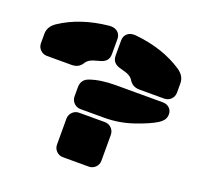

<svg xmlns="http://www.w3.org/2000/svg" viewBox="-124 -841 1002 974"><g transform="rotate(20 377.0 -354.0)"><path d="M304.2 -707Q333.5 -710 350.3 -696Q367.2 -682.1 367.2 -658.2V-577.1Q367.2 -554.2 355.2 -541Q343.3 -527.8 317.9 -522Q285.6 -514.2 271.5 -505.9Q257.3 -497.6 250 -484.9Q231.4 -455.1 193.8 -455.1H61Q39.6 -455.1 24.7 -469.7Q9.8 -484.4 9.8 -505.9V-556.2Q9.8 -595.2 47.9 -621.1Q153.3 -691.4 304.2 -707ZM450.2 -707Q600.1 -691.9 706.1 -621.1Q744.1 -595.2 744.1 -556.2V-505.9Q744.1 -484.4 729.2 -469.7Q714.4 -455.1 692.9 -455.1H560.1Q522.5 -455.1 503.9 -484.9Q496.6 -497.6 482.4 -505.9Q468.3 -514.2 436 -522Q411.1 -527.8 399.2 -541Q387.2 -554.2 387.2 -577.1V-658.2Q387.2 -682.1 404.1 -696Q420.9 -710 450.2 -707ZM262.2 -311V-358.9Q262.2 -401.4 300.8 -415Q357.4 -435.1 438 -435.1H692.9Q714.8 -435.1 729 -421.9Q743.2 -408.7 743.2 -388.2Q743.2 -372.1 735.6 -359.9Q728 -347.7 709 -335Q670.9 -311 595.7 -285.4Q520.5 -259.8 441.9 -259.8H313Q291.5 -259.8 276.9 -274.7Q262.2 -289.6 262.2 -311ZM451.2 0H313Q291.5 0 276.9 -14.6Q262.2 -29.3 262.2 -50.8V-189Q262.2 -210.4 276.9 -225.3Q291.5 -240.2 313 -240.2H451.2Q472.7 -240.2 487.3 -225.3Q502 -210.4 502 -189V-50.8Q502 -29.3 487.3 -14.6Q472.7 0 451.2 0Z"/></g></svg>

Font: Nastup Soft
Style: Regular
Weight: 400
Designer: Maksym Kobuzan
Foundry: Zakznak
Version: Version 1.020;hotconv 1.0.109;makeotfexe 2.5.65596